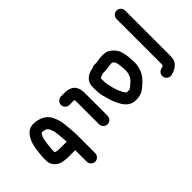

<svg xmlns="http://www.w3.org/2000/svg" viewBox="-103 -1256 1960 1960"><g transform="rotate(-45 877.0 -276.0)"><path d="M335 -158V-167C333 -218 327 -265 321 -313L317 -327C308 -348 303 -375 286 -388L276 -395C268 -398 258 -400 250 -402L238 -404C233 -405 227 -405 222 -405C221 -405 221 -405 221 -404C219 -403 217 -401 216 -398C204 -380 193 -362 189 -335C181 -297 176 -253 173 -211V-170C174 -169 174 -169 174 -168C185 -161 208 -160 223 -158ZM397 193C364 193 336 164 336 131V-35H237C228 -35 219 -35 210 -36L190 -38C176 -41 162 -43 148 -46C118 -54 87 -74 72 -100C56 -124 50 -139 50 -180C50 -197 50 -210 51 -220C57 -301 65 -382 96 -438C119 -484 156 -528 224 -528C244 -528 263 -526 280 -521C326 -512 364 -488 389 -458C406 -438 414 -415 425 -390C435 -364 442 -338 446 -305C450 -247 459 -191 459 -126V131C459 164 430 193 397 193Z M695 -50V-376C695 -390 695 -391 693 -401H691C688 -402 685 -402 683 -403H621C588 -403 559 -431 559 -464C559 -497 588 -526 621 -526H683C705 -526 733 -519 749 -512C797 -491 818 -444 818 -376V-50C818 -16 791 12 757 12C723 12 695 -16 695 -50Z M1047 -374H1046C1045 -373 1040 -369 1040 -366V-329C1040 -291 1048 -264 1055 -233C1062 -200 1074 -162 1089 -135C1098 -118 1104 -103 1116 -89C1118 -87 1119 -85 1120 -84L1130 -80H1157L1167 -82C1183 -90 1194 -99 1206 -111C1218 -122 1230 -130 1240 -142C1263 -171 1280 -211 1276 -264C1271 -311 1274 -386 1235 -399L1234 -400C1229 -401 1225 -401 1220 -401H1216C1209 -400 1201 -399 1191 -398C1168 -396 1141 -390 1118 -390H1085C1073 -382 1060 -381 1047 -374ZM1050 -500C1061 -509 1074 -513 1088 -513H1118C1120 -513 1123 -513 1127 -514C1157 -519 1191 -524 1224 -524C1252 -522 1271 -520 1291 -509C1326 -489 1353 -460 1371 -424C1389 -381 1395 -330 1398 -272C1406 -183 1376 -113 1336 -66C1322 -49 1306 -37 1291 -22C1251 15 1216 43 1140 43C1121 44 1105 42 1092 37C1035 18 1005 -27 980 -79C956 -124 943 -180 928 -234C921 -260 917 -296 917 -327V-350C917 -358 917 -367 918 -376C921 -431 956 -468 997 -486C1013 -494 1028 -500 1050 -500Z M1704 -683V-31C1704 12 1695 41 1674 64C1653 87 1621 107 1585 115L1574 118C1538 125 1507 101 1501 72C1493 35 1518 5 1547 -2L1557 -5C1564 -5 1576 -13 1579 -16H1580C1581 -22 1581 -27 1581 -31V-683C1581 -717 1609 -745 1643 -745C1677 -745 1704 -717 1704 -683Z"/></g></svg>

Font: Blanket
Style: Reversed
Weight: 700
Foundry: Cannot Into Space Fonts
Version: Version 0.9